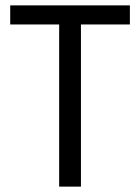

<svg xmlns="http://www.w3.org/2000/svg" viewBox="-20 -694 522 714"><path d="M463 -603H281V0H200V-603H18V-674H463Z"/></svg>

Font: Hind Guntur
Style: Regular
Weight: 400
Designer: Manushi Parikh, Hitesh Malaviya
Foundry: Indian Type Foundry
Version: Version 1.002;PS 1.0;hotconv 1.0.86;makeotf.lib2.5.63406; tt